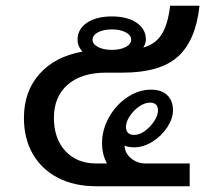

<svg xmlns="http://www.w3.org/2000/svg" viewBox="-20 -646 737 666"><path d="M485 -79H638V0H313Q238 0 181.5 -29Q125 -58 94 -111.5Q63 -165 63 -237Q63 -329 117 -389.5Q171 -450 266 -467Q249 -486 249 -508Q249 -545 281.5 -567Q314 -589 368 -589Q422 -589 454 -567Q486 -545 486 -509Q486 -495 477 -481Q520 -493 541.5 -528Q563 -563 570 -626H672Q659 -505 597 -449.5Q535 -394 406 -394H348Q263 -394 215 -352.5Q167 -311 167 -237Q167 -165 207 -122Q247 -79 313 -79H351Q334 -110 334 -150Q334 -196 358 -239Q382 -282 421.5 -308.5Q461 -335 504 -335Q540 -335 560 -316Q580 -297 580 -263Q580 -235 560.5 -205Q541 -175 509.5 -155Q478 -135 445 -135Q425 -135 412 -141Q413 -115 434.5 -97Q456 -79 485 -79ZM301 -508Q301 -493 320 -483Q339 -473 368 -473Q397 -473 416 -483Q435 -493 435 -508Q435 -524 416 -534Q397 -544 368 -544Q339 -544 320 -534Q301 -524 301 -508ZM417 -206Q417 -178 446 -178Q464 -178 483 -192Q502 -206 515 -226Q528 -246 528 -263Q528 -290 500 -290Q482 -290 462.5 -276.5Q443 -263 430 -243Q417 -223 417 -206Z"/></svg>

Font: KoHo SemiBold
Style: Regular
Weight: 600
Designer: Cadson Demak & Katatrad Team
Foundry: Cadson Demak Co.,Ltd.
Version: Version 1.000; ttfautohint (v1.6)